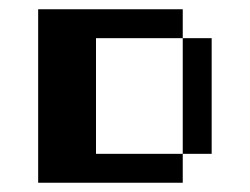

<svg xmlns="http://www.w3.org/2000/svg" viewBox="-20 -395 540 415"><path d="M62.5 -375H375V-312.5H187.5V-62.5H375V0H62.5ZM375 -312.5H437.5V-62.5H375Z"/></svg>

Font: Half Eighties
Style: Regular
Weight: 400
Monospace: yes
Designer: Jayvee Enaguas (HarvettFox96)
Version: 20191127.01dev02